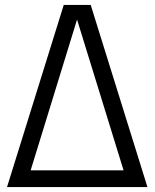

<svg xmlns="http://www.w3.org/2000/svg" viewBox="-20 -760 628 780"><path d="M348.5 -740 579 0H8.5L239 -740ZM293 -680.5 104.5 -68H482Z"/></svg>

Font: Encode Sans Condensed
Style: Regular
Weight: 400
Width: 3
Designer: Multiple Designers
Foundry: Impallari Type
Version: Version 2.000